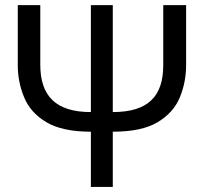

<svg xmlns="http://www.w3.org/2000/svg" viewBox="-20 -734 801 754"><path d="M621.1 -713.9V-478C621.1 -356.9 563 -293.9 422.9 -293.9V-713.9H336.9V-293.9C199.7 -293.9 138.2 -356.4 138.2 -480V-713.9H49.8V-478C49.8 -434.1 58.1 -392.1 74.7 -352.1C90.8 -312 120.1 -279.3 161.6 -254.4C203.1 -229.5 261.7 -216.8 336.9 -216.8V0H422.9V-216.8C498.5 -216.8 557.1 -229 598.6 -253.9C640.1 -278.8 669.4 -311 686 -351.1C702.6 -391.1 710.9 -433.6 710.9 -479V-713.9Z"/></svg>

Font: Avrile Sans
Style: Regular
Weight: 400
Designer: Monotype Design Team, Google (font), Stefan Peev (BGR Cyrillic), Cristiano Sobral (main changes)
Foundry: The Avrile Sans Project Authors
Version: Version 3.110